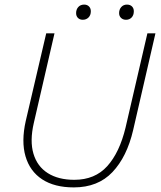

<svg xmlns="http://www.w3.org/2000/svg" viewBox="-20 -805 699 835"><path d="M301 10Q217 10 163.5 -25Q110 -60 91 -125Q72 -190 92 -279L181 -660H217L127 -270Q109 -192 125.5 -136.5Q142 -81 188 -52Q234 -23 303 -23Q393 -23 446.5 -82.5Q500 -142 526 -250L621 -660H656L559 -239Q532 -123 469 -56.5Q406 10 301 10ZM528 -719Q515 -719 506.5 -727Q498 -735 498 -748Q498 -764 507.5 -774.5Q517 -785 532 -785Q546 -785 554 -777Q562 -769 562 -756Q562 -739 552.5 -729Q543 -719 528 -719ZM340 -719Q327 -719 319 -727Q311 -735 311 -748Q311 -764 320.5 -774.5Q330 -785 346 -785Q359 -785 367 -777Q375 -769 375 -756Q375 -739 365 -729Q355 -719 340 -719Z"/></svg>

Font: Kantumruy Pro ExtraLight
Style: Italic
Weight: 250
Italic angle: -13°
Version: Version 1.002